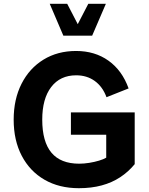

<svg xmlns="http://www.w3.org/2000/svg" viewBox="-20 -988 787 1014"><path d="M242.7 -967.8 314.5 -799.8H466.8L539.1 -967.8H446.3L390.6 -860.4L335 -967.8ZM354.5 -394.5V-276.4H541V-155.3Q527.3 -147 502.9 -139.6Q478.5 -132.3 450.9 -127.9Q423.3 -123.5 398.4 -123.5Q300.3 -123.5 251.7 -181.6Q203.1 -239.7 203.1 -356Q203.1 -466.8 250.5 -528.6Q297.9 -590.3 382.3 -590.3Q439 -590.3 480.5 -560.3Q522 -530.3 542.5 -474.6L659.2 -521Q625 -616.2 553 -667.5Q481 -718.8 381.8 -718.8Q284.2 -718.8 209.7 -673.1Q135.3 -627.4 93.8 -545.7Q52.2 -463.9 52.2 -356Q52.2 -246.6 95 -165Q137.7 -83.5 215.1 -38.8Q292.5 5.9 396.5 5.9Q462.9 5.9 517.1 -8.8Q571.3 -23.4 614.7 -52Q658.2 -80.6 691.4 -121.1V-394.5Z"/></svg>

Font: Estedad-FD-VF Thin
Style: Regular
Weight: 100
Designer: Amin Abedi
Version: Version 5.0